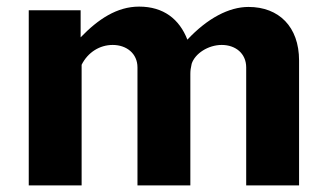

<svg xmlns="http://www.w3.org/2000/svg" viewBox="-20 -561 984 581"><path d="M67 0H227V-365C246 -403 282 -425 321 -425C363 -425 396 -399 396 -357V0H556V-337C556 -347 557 -355 560 -368C570 -399 610 -425 651 -425C693 -425 725 -399 725 -357V0H885V-378C885 -480 824 -540 732 -540C673 -540 608 -506 547 -441C523 -503 475 -541 401 -541C334 -541 277 -503 224 -448V-530H67Z"/></svg>

Font: 18Franklin
Style: Bold
Weight: 700
Designer: Pablo Impallari, Rodrigo Fuenzalida (Modified by Dan O. Williams)
Version: Version 0.025;PS 000.025;hotconv 1.0.88;makeotf.lib2.5.64775